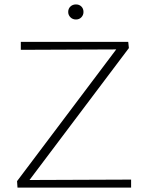

<svg xmlns="http://www.w3.org/2000/svg" viewBox="-20 -847 655 867"><path d="M59 0 57 -29 526 -652 544 -624 74 -622V-658H559L562 -630L92 -6L74 -34L572 -36V0ZM323 -759Q308 -759 298 -769Q288 -779 288 -793Q288 -808 298 -817.5Q308 -827 323 -827Q338 -827 347.5 -817.5Q357 -808 357 -793Q357 -779 347.5 -769Q338 -759 323 -759Z"/></svg>

Font: Ysabeau SC ExtraLight
Style: Regular
Weight: 250
Designer: Christian Thalmann (Catharsis Fonts)
Version: Version 2.001;gftools[0.9.30]; featfreeze: smcp